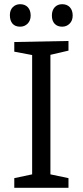

<svg xmlns="http://www.w3.org/2000/svg" viewBox="-20 -894 393 914"><path d="M306 -699V-653L220 -633V-64L306 -46V0H48V-46L133 -64V-632L48 -648V-694ZM27 -822Q27 -846 41 -860Q55 -874 76 -874Q99 -874 112.5 -859.5Q126 -845 126 -820Q126 -796 111.5 -781.5Q97 -767 76 -767Q52 -767 39.5 -781.5Q27 -796 27 -822ZM227 -820Q227 -845 240.5 -859.5Q254 -874 276 -874Q299 -874 312.5 -859.5Q326 -845 326 -820Q326 -796 311.5 -781.5Q297 -767 276 -767Q253 -767 240 -781Q227 -795 227 -820Z"/></svg>

Font: Bitter Pro
Style: Regular
Weight: 400
Designer: Sol Matas, and Bitter project Authors
Foundry: Sol Matas
Version: Version 1.010